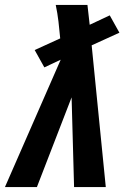

<svg xmlns="http://www.w3.org/2000/svg" viewBox="-39 -755 559 775"><path d="M-19 0 206 -514 140 -483 101 -553 204 -600Q201 -634 197 -668Q193 -702 186 -735H314L323 -655L404 -693L443 -623L331 -572L388 0H260L250 -362L110 0Z"/></svg>

Font: Iosevka Extrabold
Style: Italic
Weight: 800
Italic angle: -9°
Monospace: yes
Designer: Belleve Invis
Foundry: Belleve Invis
Version: Version 32.5.0; ttfautohint (v1.8.4)